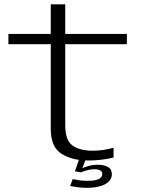

<svg xmlns="http://www.w3.org/2000/svg" viewBox="-20 -748 680 902"><path d="M394.5 6Q457 6 513.5 -8V-54Q466 -40 415.5 -40Q354.5 -40 320.5 -64.5Q286.5 -89 286.5 -159V-540.5H576V-588.5H286.5V-727.5H218.5V-588.5H19.5V-540.5H218.5V-142Q218.5 -57 269 -25.5Q319.5 6 394.5 6ZM390 134.5Q412.5 134.5 433.5 130.8Q454.5 127 470.8 119Q487 111 496.2 98.8Q505.5 86.5 505.5 70Q505.5 46.5 486.8 36.2Q468 26 440.5 26Q417.5 26 395 32Q372.5 38 361 46L359.5 62Q374.5 55.5 391.8 51.2Q409 47 423.5 47Q440.5 47 450.5 52.5Q460.5 58 460.5 69.5Q460.5 85.5 443.5 93.5Q426.5 101.5 391 101.5Q370.5 101.5 353 99Q335.5 96.5 321.5 93.5L309.5 126Q328 129.5 348.2 132Q368.5 134.5 390 134.5ZM359.5 62 383.5 -2H352.5L332 56.5Z"/></svg>

Font: Anybody Expanded Light
Style: Regular
Weight: 300
Width: 7
Version: Version 1.113;gftools[0.9.25]